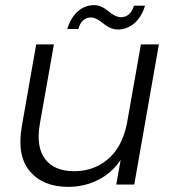

<svg xmlns="http://www.w3.org/2000/svg" viewBox="-20 -719 673 748"><path d="M433 0 450 -96Q416 -45 362 -18Q308 9 246 9Q148 9 96.5 -51.5Q45 -112 65 -227L121 -546H190L135 -235Q120 -146 156 -99Q192 -52 269 -52Q345 -52 400 -98.5Q455 -145 474 -235L529 -546H599L503 0ZM242 -606Q256 -651 283.5 -675Q311 -699 347 -699Q374 -699 402 -675.5Q430 -652 451 -652Q488 -652 502 -697H545Q532 -653 503.5 -628.5Q475 -604 439 -604Q411 -604 382.5 -627.5Q354 -651 335 -651Q298 -651 285 -606Z"/></svg>

Font: Poppins Light
Style: Italic
Weight: 300
Italic angle: -10°
Designer: Ninad Kale (Devanagari), Jonny Pinhorn (Latin)
Foundry: Indian Type Foundry
Version: Version 3.200;PS 1.000;hotconv 16.6.54;makeotf.lib2.5.65590